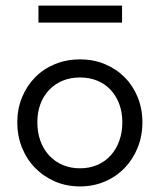

<svg xmlns="http://www.w3.org/2000/svg" viewBox="-20 -661 573 689"><path d="M267 8Q219 8 178 -9.5Q137 -27 106.5 -58Q76 -89 59 -131Q42 -173 42 -222Q42 -270 59 -311.5Q76 -353 106 -383.5Q136 -414 177.5 -431Q219 -448 267 -448Q315 -448 356 -431Q397 -414 427 -384Q457 -354 474 -312.5Q491 -271 491 -222Q491 -173 474 -131Q457 -89 427 -58Q397 -27 356 -9.5Q315 8 267 8ZM267 -57Q301 -57 329 -69Q357 -81 377 -103Q397 -125 408 -155.5Q419 -186 419 -222Q419 -258 408 -287.5Q397 -317 377 -338.5Q357 -360 329 -371.5Q301 -383 267 -383Q233 -383 205 -371.5Q177 -360 156.5 -338.5Q136 -317 125 -287.5Q114 -258 114 -222Q114 -186 125 -155.5Q136 -125 156.5 -103Q177 -81 205 -69Q233 -57 267 -57ZM418 -580H118V-641H418Z"/></svg>

Font: Tilda Sans
Style: Regular
Weight: 400
Designer: ParaType Ltd
Foundry: ParaType Ltd
Version: Version 1.009